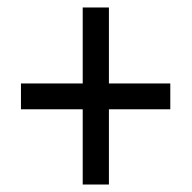

<svg xmlns="http://www.w3.org/2000/svg" viewBox="-20 -610 513 513"><path d="M271 -387H435V-318H271V-117H201V-318H36V-387H201V-590H271Z"/></svg>

Font: Noto Sans Thai Looped Condensed
Style: Regular
Weight: 400
Width: 3
Designer: Sasikarn Vongin, Ben Mitchell
Foundry: The Fontpad Ltd
Version: Version 1.001; ttfautohint (v1.8.4.7-5d5b)